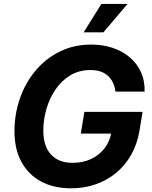

<svg xmlns="http://www.w3.org/2000/svg" viewBox="-20 -969 791 998"><path d="M349.6 9.8Q258.8 9.8 192.8 -26Q126.9 -61.9 91 -128.2Q55.2 -194.6 55.2 -286.8Q55.2 -375.8 83.4 -457Q111.6 -538.1 164.2 -601.2Q216.8 -664.3 290.3 -700.8Q363.9 -737.3 454.3 -737.3Q514.5 -737.3 565.9 -720.1Q617.3 -702.9 654.9 -670.7Q692.6 -638.6 713 -593.6Q733.3 -548.6 731.6 -492.9H580Q576.8 -519.1 566.9 -539.8Q557 -560.5 540.8 -575.2Q524.6 -589.8 502 -597.4Q479.3 -605 450.4 -605Q391.4 -605 345.9 -577.7Q300.3 -550.4 269 -504.6Q237.6 -458.9 221.4 -403Q205.2 -347.2 205.2 -289.8Q205.2 -208.4 245.3 -165.5Q285.3 -122.6 356.7 -122.6Q411.2 -122.6 454.1 -142.8Q496.9 -163.1 524.3 -199.5Q551.7 -236 559.5 -283.7L588.8 -274.4H400L418.6 -387.6H721.1L705.4 -291.9Q693.6 -220.6 661.9 -164.6Q630.2 -108.7 582.9 -69.8Q535.6 -31 476.1 -10.6Q416.6 9.8 349.6 9.8ZM414.7 -800.8 507.1 -948.7H643L517.3 -800.8Z"/></svg>

Font: Inter Variable
Style: Italic
Weight: 400
Italic angle: -9.39999°
Designer: Rasmus Andersson
Foundry: rsms
Version: Version 4.001;git-9221beed3